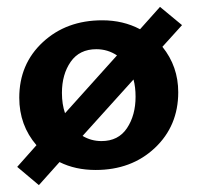

<svg xmlns="http://www.w3.org/2000/svg" viewBox="-20 -487 574 558"><path d="M509 -414 452 -351Q498 -294 498 -219Q498 -121 430 -57Q362 7 258 7Q199 7 153 -16L93 51L30 -2L86 -65Q36 -123 36 -203Q36 -301 104.5 -364.5Q173 -428 277 -428Q338 -428 387 -402L445 -467ZM160 -217Q160 -184 169 -158L320 -326Q293 -344 260 -344Q211 -344 185.5 -307.5Q160 -271 160 -217ZM374 -206Q374 -234 368 -256L220 -92Q245 -77 275 -77Q324 -77 349 -114.5Q374 -152 374 -206Z"/></svg>

Font: EauTest
Style: Bold
Weight: 700
Designer: Christian Thalmann (Catharsis Fonts)
Version: Version 0.001;PS 000.001;hotconv 1.0.88;makeotf.lib2.5.64775